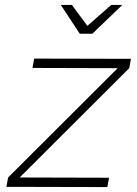

<svg xmlns="http://www.w3.org/2000/svg" viewBox="-20 -759 556 780"><path d="M355 -622H304L227 -739H272L335 -654L432 -739H477ZM416 1 6 0 13 -38 458 -482 112 -483 119 -521 512 -520 505 -482 60 -38 423 -37Z"/></svg>

Font: Argentum Sans ExtraLight
Style: Italic
Weight: 200
Italic angle: -11°
Designer: Julieta Ulanovsky (font), Cristiano Sobral (main changes and remaster)
Foundry: Julieta Ulanovsky (font), Cristiano Sobral (main changes and remaster)
Version: Version 2.007;June 15, 2022;FontCreator 14.0.0.2814 64-bit; 